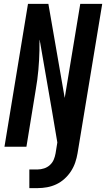

<svg xmlns="http://www.w3.org/2000/svg" viewBox="-20 -755 546 988"><path d="M131 213V117H174Q190 117 207 111.5Q224 106 237 94Q250 82 256.5 66.5Q263 51 266 34L275 -22L248 -182L184 -551Q183 -547 183.5 -542Q184 -537 183 -533V-496Q182 -446 177.5 -395.5Q173 -345 164 -294L116 0H3L124 -735H229L313 -251L393 -735H506L379 34Q375 58 367 81.5Q359 105 345 126.5Q331 148 311.5 165.5Q292 183 269.5 193.5Q247 204 222.5 208.5Q198 213 174 213Z"/></svg>

Font: Iosevka Curly
Style: Bold Italic
Weight: 700
Italic angle: -9°
Monospace: yes
Designer: Belleve Invis
Foundry: Belleve Invis
Version: Version 22.1.2; ttfautohint (v1.8.4)